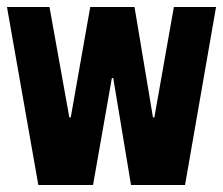

<svg xmlns="http://www.w3.org/2000/svg" viewBox="-20 -531 640 551"><path d="M90 0 0 -511H122L179 -194H183L239 -511H366L419 -194H423L479 -511H600L511 0H356L305 -307H301L247 0Z"/></svg>

Font: Chivo Mono
Style: Bold
Weight: 700
Monospace: yes
Designer: Hector Gatti
Foundry: Omnibus-Type
Version: Version 1.008; ttfautohint (v1.8.4.7-5d5b)